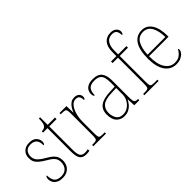

<svg xmlns="http://www.w3.org/2000/svg" viewBox="19 -1466 2171 2171"><g transform="rotate(-45 1104.0 -381.0)"><path d="M186 10Q136 10 107.5 -7Q79 -24 67 -48Q55 -72 55 -94Q55 -138 76 -138Q76 -80 99.5 -47.5Q123 -15 186 -15Q240 -15 268.5 -47.5Q297 -80 297 -131Q297 -154 290 -174Q283 -194 263.5 -213.5Q244 -233 205 -255Q154 -285 124 -309.5Q94 -334 81.5 -360Q69 -386 69 -422Q69 -475 103 -508.5Q137 -542 196 -542Q255 -542 283.5 -512.5Q312 -483 312 -447Q312 -405 291 -405Q291 -466 266 -491.5Q241 -517 194 -517Q143 -517 120 -489Q97 -461 97 -421Q97 -376 126 -345.5Q155 -315 212 -283Q258 -257 282.5 -233Q307 -209 316 -184Q325 -159 325 -129Q325 -66 286.5 -28Q248 10 186 10Z M561 10Q506 10 482.5 -23.5Q459 -57 459 -141V-511H388V-531Q426 -532 445 -552Q456 -563 461.5 -588Q467 -613 467 -657H487V-536H604V-511H487V-135Q487 -67 504.5 -41Q522 -15 560 -15Q586 -15 613 -20V5Q599 8 586 9Q573 10 561 10Z M681 0V-20H696Q726 -20 740 -24Q754 -28 758.5 -44.5Q763 -61 763 -97V-441Q763 -476 758.5 -492Q754 -508 738.5 -512Q723 -516 688 -516H676V-536H787L790 -428H792Q802 -455 818.5 -482Q835 -509 859.5 -526.5Q884 -544 920 -544Q956 -544 976.5 -525Q997 -506 997 -479Q997 -464 992 -453.5Q987 -443 976 -443Q976 -481 962.5 -500Q949 -519 915 -519Q878 -519 849.5 -484Q821 -449 806 -394Q791 -339 791 -280V-97Q791 -61 795 -44.5Q799 -28 813.5 -24Q828 -20 858 -20H884V0Z M1171 10Q1115 10 1078 -28Q1041 -66 1041 -146Q1041 -224 1092.5 -261.5Q1144 -299 1254 -303L1329 -306V-371Q1329 -417 1320 -450Q1311 -483 1285.5 -500Q1260 -517 1213 -517Q1149 -517 1124.5 -486Q1100 -455 1100 -395Q1079 -395 1079 -440Q1079 -464 1091.5 -487.5Q1104 -511 1133.5 -526.5Q1163 -542 1213 -542Q1290 -542 1323.5 -500.5Q1357 -459 1357 -379V-107Q1357 -70 1361 -51.5Q1365 -33 1376.5 -26.5Q1388 -20 1412 -20H1417V0H1336L1331 -99H1329Q1317 -75 1297 -49.5Q1277 -24 1246 -7Q1215 10 1171 10ZM1174 -15Q1219 -15 1254 -39.5Q1289 -64 1309 -101.5Q1329 -139 1329 -178V-283L1252 -280Q1149 -277 1109 -241.5Q1069 -206 1069 -145Q1069 -92 1093.5 -53.5Q1118 -15 1174 -15Z M1497 0V-20H1523Q1551 -20 1564.5 -24.5Q1578 -29 1582 -46Q1586 -63 1586 -100V-511H1500V-536H1586V-600Q1586 -684 1623 -728Q1660 -772 1726 -772Q1770 -772 1795.5 -750Q1821 -728 1821 -697Q1821 -678 1814 -668Q1807 -658 1799 -658Q1799 -697 1784.5 -722Q1770 -747 1725 -747Q1669 -747 1641.5 -706.5Q1614 -666 1614 -600V-536H1746V-511H1614V-100Q1614 -63 1618 -46Q1622 -29 1635.5 -24.5Q1649 -20 1677 -20H1725V0Z M2003 10Q1917 10 1867 -60.5Q1817 -131 1817 -262Q1817 -403 1863 -472.5Q1909 -542 1994 -542Q2072 -542 2115 -475Q2158 -408 2158 -290V-274H1846Q1845 -144 1888.5 -79.5Q1932 -15 2003 -15Q2055 -15 2086.5 -41Q2118 -67 2134 -102Q2143 -96 2143 -82Q2143 -66 2127 -44Q2111 -22 2079.5 -6Q2048 10 2003 10ZM2130 -298Q2129 -396 2095.5 -456.5Q2062 -517 1993 -517Q1919 -517 1885 -457.5Q1851 -398 1847 -298Z"/></g></svg>

Font: Noto Serif Georgian SemiCondensed Thin
Style: Regular
Weight: 100
Width: 4
Designer: Monotype Design Team, Akaki Razmadze
Foundry: Google LLC
Version: Version 2.003; ttfautohint (v1.8.4.7-5d5b)